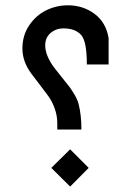

<svg xmlns="http://www.w3.org/2000/svg" viewBox="-20 -688 482 707"><path d="M230 -668.5Q285.6 -668.5 328.1 -637Q370.6 -605.5 379.9 -547.4V-450.7H299.8Q299.8 -534.7 279.3 -558.6Q257.8 -583.5 213.4 -583.5Q186.5 -583.5 166.5 -566.7Q146.5 -549.8 146.5 -521Q146.5 -482.9 180.7 -437.5Q192.4 -422.4 210.9 -399.4Q229.5 -376.5 236.8 -366.7Q244.1 -356.9 254.9 -338.6Q265.6 -320.3 269.5 -304.7Q279.8 -264.6 279.8 -210.9H190.9V-234.9Q190.9 -262.2 181.4 -288.6Q171.9 -314.9 157.7 -334.5Q143.6 -354 126.7 -375.7Q109.9 -397.5 95.7 -416.5Q62.5 -460.9 62.5 -509.5Q62.5 -558.1 87.9 -595.2Q113.3 -632.3 150.9 -650.4Q188.5 -668.5 230 -668.5ZM168.9 -69.8 238.3 -138.2 306.6 -69.8 238.3 -1Z"/></svg>

Font: Nika
Style: Regular
Weight: 400
Designer: Mohammad Saleh Souzanchi
Foundry: http://font-store.ir
Version: Version:1.0.0;RFB:1.2.5;Building:2016-05-25 11:08:22.297533